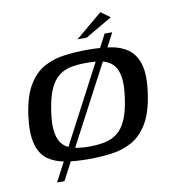

<svg xmlns="http://www.w3.org/2000/svg" viewBox="-80 -691 759 845"><g transform="rotate(-10 299.5 -268.5)"><path d="M34 -231Q46 -314 75 -362Q104 -410 145.5 -432.5Q187 -455 237.5 -461.5Q288 -468 341 -468Q396 -468 442 -461Q488 -454 520.5 -430.5Q553 -407 566.5 -359.5Q580 -312 568 -231Q556 -148 527 -100Q498 -52 456.5 -29Q415 -6 365 0.5Q315 7 261 7Q206 7 159.5 -0.5Q113 -8 81 -31Q49 -54 36 -102Q23 -150 34 -231ZM465 -229Q474 -290 467.5 -326Q461 -362 442 -381Q423 -400 394 -406Q365 -412 326 -412Q287 -412 256 -406Q225 -400 201 -381Q177 -362 161 -326Q145 -290 136 -229Q127 -170 133.5 -133.5Q140 -97 158.5 -78.5Q177 -60 206.5 -53.5Q236 -47 275 -47Q313 -47 344.5 -53.5Q376 -60 400 -78.5Q424 -97 440.5 -133.5Q457 -170 465 -229ZM107 84 427 -525H461L140 84ZM305 -521 425 -621 466 -591 346 -521Z"/></g></svg>

Font: Genos Medium
Style: Italic
Weight: 500
Italic angle: -8°
Designer: Robert E. Leuschke
Foundry: Robert E. Leuschke
Version: Version 1.010